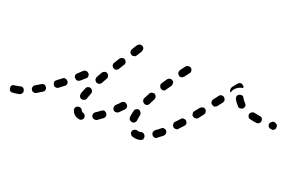

<svg xmlns="http://www.w3.org/2000/svg" viewBox="-53 -431 945 615"><g transform="rotate(20 419.5 -124.0)"><path d="M238 21Q243 23 247 20Q252 17 253 12Q253 10 253 7Q252 5 251 3Q250 1 248 -1Q246 -2 243 -3Q241 -3 240 -5Q238 -6 237 -9Q235 -14 230 -15Q226 -17 221 -15Q218 -14 217 -13Q215 -11 214 -9Q213 -6 213 -4Q213 -1 214 1Q217 9 223 14Q229 20 238 21ZM446 17Q448 16 450 15Q452 14 454 12Q455 10 455 7Q456 5 455 2Q454 -3 450 -6Q446 -9 441 -8Q437 -7 434 -7Q431 -7 428 -8Q423 -10 418 -8Q413 -6 411 -2Q410 1 410 3Q410 6 411 8Q412 10 414 12Q415 14 418 15Q425 18 434 18Q440 18 446 17ZM40 5Q43 0 41 -5Q41 -7 39 -9Q38 -11 36 -12Q33 -14 31 -14Q28 -14 26 -13Q16 -11 9 -10Q3 -10 0 -7Q-4 -3 -3 2Q-3 5 -2 7Q-1 9 0 11Q2 13 5 14Q7 15 9 14Q20 14 33 11Q38 9 40 5ZM317 -18Q317 -23 314 -27Q313 -29 310 -30Q308 -31 306 -32Q303 -32 301 -31Q298 -30 297 -29Q288 -22 280 -17Q276 -14 275 -9Q274 -4 277 0Q278 2 280 3Q282 5 285 5Q287 6 290 5Q292 5 294 4Q303 -2 312 -9Q316 -12 317 -18ZM516 -31Q517 -36 513 -40Q510 -44 505 -44Q499 -45 496 -41Q488 -34 480 -29Q476 -25 475 -20Q475 -15 478 -11Q479 -9 481 -8Q484 -7 486 -6Q489 -6 491 -6Q493 -7 495 -9Q503 -15 512 -22Q516 -26 516 -31ZM104 -25Q105 -27 106 -30Q106 -32 106 -34Q106 -37 104 -39Q102 -43 97 -45Q92 -46 87 -43Q78 -37 70 -33Q68 -32 66 -30Q64 -28 64 -25Q63 -23 63 -20Q64 -18 65 -16Q67 -11 72 -10Q77 -8 82 -11Q91 -16 100 -22Q102 -23 104 -25ZM393 -32Q397 -28 402 -28Q404 -27 407 -28Q409 -29 411 -31Q413 -32 414 -35Q415 -37 415 -39Q416 -48 418 -58Q419 -60 418 -62Q418 -65 416 -67Q415 -69 413 -71Q411 -72 409 -73Q404 -74 399 -71Q395 -68 394 -63Q391 -51 390 -41Q390 -35 393 -32ZM369 -62Q370 -65 370 -67Q370 -70 369 -72Q368 -74 366 -76Q362 -80 357 -80Q352 -80 348 -76Q341 -68 334 -62Q332 -60 331 -58Q330 -55 330 -53Q330 -50 331 -48Q332 -46 333 -44Q337 -40 342 -40Q347 -40 351 -43Q358 -50 366 -58Q368 -60 369 -62ZM216 -53Q216 -50 217 -48Q218 -46 220 -44Q222 -42 224 -42Q229 -40 234 -43Q239 -45 240 -50Q243 -59 247 -69Q249 -73 247 -78Q245 -83 240 -85Q235 -87 230 -85Q226 -83 224 -78Q219 -67 216 -57Q216 -55 216 -53ZM163 -67Q164 -70 165 -72Q165 -75 164 -77Q164 -79 162 -81Q159 -85 154 -86Q149 -87 145 -84Q136 -77 128 -71Q126 -70 125 -68Q124 -65 123 -63Q123 -61 124 -58Q124 -56 126 -54Q127 -52 129 -50Q131 -49 134 -49Q136 -48 139 -49Q141 -50 143 -51Q151 -57 160 -64Q162 -65 163 -67ZM567 -83Q566 -89 562 -92Q559 -95 553 -95Q548 -95 545 -91Q538 -83 531 -76Q529 -74 528 -72Q528 -69 528 -67Q528 -64 529 -62Q530 -60 532 -58Q535 -55 541 -55Q546 -55 549 -59Q556 -66 563 -74Q567 -78 567 -83ZM219 -114Q220 -116 220 -118Q220 -121 219 -123Q219 -126 217 -127Q213 -131 208 -132Q203 -132 199 -129Q191 -122 184 -115Q180 -112 179 -107Q179 -101 182 -98Q184 -96 186 -95Q188 -93 191 -93Q193 -93 195 -94Q198 -94 200 -96Q208 -103 216 -110Q218 -111 219 -114ZM411 -109Q411 -106 412 -104Q413 -101 414 -100Q416 -98 418 -97Q423 -94 428 -96Q433 -98 435 -103Q439 -111 444 -121Q445 -123 445 -125Q446 -128 445 -130Q444 -133 443 -134Q441 -136 439 -138Q434 -140 429 -138Q424 -137 422 -132Q417 -123 412 -113Q411 -111 411 -109ZM245 -120Q245 -118 245 -115Q246 -113 248 -111Q249 -109 251 -108Q256 -106 261 -107Q266 -109 268 -113Q273 -122 278 -131Q281 -135 279 -140Q278 -145 274 -148Q271 -149 269 -150Q266 -150 264 -149Q262 -149 260 -147Q258 -146 256 -143Q251 -134 246 -125Q245 -123 245 -120ZM612 -134Q613 -136 612 -139Q612 -141 611 -144Q610 -146 608 -147Q604 -151 599 -150Q594 -149 590 -145L577 -129Q576 -127 575 -125Q574 -122 575 -120Q575 -118 576 -115Q577 -113 579 -112Q583 -108 588 -109Q594 -109 597 -113L610 -130Q611 -132 612 -134ZM447 -168Q448 -163 452 -160Q456 -157 462 -158Q467 -159 469 -164Q475 -172 481 -181Q482 -183 482 -185Q483 -188 482 -190Q482 -193 481 -195Q479 -197 477 -198Q473 -201 468 -200Q463 -199 460 -195Q454 -186 448 -177Q445 -173 447 -168ZM835 -159Q837 -160 839 -162Q841 -164 842 -166Q842 -168 842 -171Q843 -176 839 -180Q835 -183 830 -184H829Q826 -184 824 -183Q822 -182 820 -180Q818 -178 817 -176Q816 -174 816 -171Q816 -166 820 -162Q823 -159 829 -159H830Q832 -158 835 -159ZM781 -162Q783 -163 785 -164Q787 -166 789 -168Q790 -170 790 -172Q791 -177 788 -182Q785 -186 780 -186Q769 -188 760 -190Q755 -191 751 -188Q747 -186 745 -181Q745 -178 745 -176Q746 -173 747 -171Q748 -169 750 -168Q752 -166 755 -166Q765 -163 776 -162Q779 -161 781 -162ZM656 -196Q655 -201 651 -204Q649 -206 647 -206Q644 -207 642 -207Q639 -206 637 -205Q635 -204 634 -202L621 -185Q618 -181 619 -176Q619 -171 624 -168Q626 -166 628 -166Q630 -165 633 -165Q635 -166 637 -167Q640 -168 641 -170L654 -187Q657 -191 656 -196ZM281 -183Q281 -180 281 -178Q282 -176 283 -174Q285 -171 287 -170Q291 -167 296 -168Q301 -170 304 -174L315 -192Q317 -194 317 -196Q317 -199 317 -201Q316 -203 315 -205Q314 -207 311 -209Q307 -212 302 -210Q297 -209 294 -205L283 -187Q282 -185 281 -183ZM713 -188Q718 -188 721 -191Q723 -193 724 -195Q725 -198 725 -200Q725 -203 724 -205Q723 -207 721 -209Q715 -215 711 -222Q709 -227 704 -229Q699 -230 695 -228Q690 -226 688 -221Q687 -216 689 -211Q695 -200 704 -191Q707 -187 713 -188ZM487 -232Q487 -230 487 -227Q487 -225 489 -223Q490 -221 492 -219Q496 -216 501 -217Q506 -218 509 -222L522 -239Q523 -241 524 -243Q524 -246 524 -248Q523 -251 522 -253Q521 -255 519 -256Q517 -258 514 -258Q512 -259 510 -258Q507 -258 505 -257Q503 -255 501 -253L489 -237Q488 -235 487 -232ZM677 -259Q680 -263 685 -264Q690 -265 694 -261Q696 -260 698 -258Q699 -255 699 -253Q699 -253 699 -252Q699 -252 699 -252Q698 -252 697 -252Q691 -251 685 -248Q679 -245 674 -240Q669 -235 667 -228Q667 -226 666 -225Q662 -228 662 -233Q661 -238 664 -243Q672 -253 677 -259ZM332 -263Q332 -264 332 -264Q334 -266 336 -268Q338 -269 340 -270Q342 -271 345 -270Q347 -270 349 -269Q354 -266 355 -262Q356 -257 354 -252Q352 -248 343 -234Q342 -232 340 -230Q338 -229 335 -229Q333 -228 330 -228Q328 -229 326 -230Q321 -233 320 -238Q319 -243 322 -248Q329 -259 331 -263Q332 -263 332 -263Z"/></g></svg>

Font: FRB American Cursive Guidelines Dashed
Style: Italic
Weight: 400
Italic angle: -25°
Version: Version 2.0;Modular Font Editor K font №1